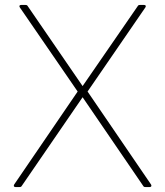

<svg xmlns="http://www.w3.org/2000/svg" viewBox="-20 -754 666 774"><path d="M59 0C63 0 66 -1 68 -5L313 -362L557 -5C559 -1 562 0 566 0H584C590 0 592 -5 589 -10L333 -385L566 -724C570 -730 567 -734 561 -734H544C540 -734 537 -733 535 -729L313 -407L92 -729C90 -733 87 -734 83 -734H65C59 -734 56 -730 60 -724L293 -385L37 -10C34 -5 36 0 42 0Z"/></svg>

Font: LINE Seed Sans TH Thin
Style: Regular
Weight: 250
Designer: Dalton Maag Ltd | Thai characters by Cadson Demak Co.,Ltd.
Foundry: Dalton Maag Ltd
Version: Version 1.003